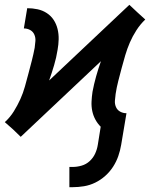

<svg xmlns="http://www.w3.org/2000/svg" viewBox="-25 -554 645 797"><path d="M263 223V139H277Q295 139 314 133.5Q333 128 347.5 114.5Q362 101 370 83.5Q378 66 381 47L393 -28Q380 -41 371 -57.5Q362 -74 358 -93Q354 -112 355 -132.5Q356 -153 359 -173Q365 -205 374 -237Q383 -269 394 -300L61 14L29 -17L-5 -47Q17 -67 32.5 -92Q48 -117 59.5 -142.5Q71 -168 78.5 -195Q86 -222 93 -248.5Q100 -275 107 -302Q114 -329 119 -356Q121 -370 122 -384Q123 -398 117.5 -410.5Q112 -423 100 -429.5Q88 -436 74 -436L88 -520Q110 -520 131 -515.5Q152 -511 169.5 -499.5Q187 -488 198 -471Q209 -454 214 -433.5Q219 -413 218.5 -391Q218 -369 214 -347Q209 -315 199.5 -283Q190 -251 179 -220L512 -534L545 -503L578 -473Q557 -453 541 -428Q525 -403 514 -377.5Q503 -352 495 -325Q487 -298 480 -271.5Q473 -245 466 -218Q459 -191 455 -164Q453 -150 452 -136Q451 -122 456.5 -109.5Q462 -97 474 -90.5Q486 -84 500 -84L478 47Q474 71 466 94Q458 117 444.5 138Q431 159 412 176Q393 193 370.5 204Q348 215 324 219Q300 223 277 223Z"/></svg>

Font: Iosevka Custom Medium
Style: Italic
Weight: 500
Italic angle: -9°
Designer: Belleve Invis
Foundry: Belleve Invis
Version: Version 27.0.1